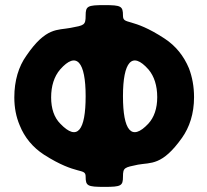

<svg xmlns="http://www.w3.org/2000/svg" viewBox="-20 -731 809 751"><path d="M461 -670C461 -707 454 -711 388 -711C322 -711 315 -707 315 -670C315 -632 309 -632 256 -622C205 -612 160 -626 83 -513C53 -471 36 -416 36 -350C36 -310 43 -274 57 -241C76 -193 109 -154 152 -126C282 -43 315 -76 315 -40C315 -4 322 0 388 0C454 0 461 -4 461 -40C461 -76 467 -76 520 -87C570 -96 614 -82 692 -192C721 -233 739 -286 739 -351C739 -392 732 -430 719 -464C699 -512 667 -552 624 -580C495 -665 461 -632 461 -670ZM315 -355C315 -221 283 -177 216 -247C192 -271 180 -306 180 -350C180 -395 192 -432 215 -459C280 -533 315 -488 315 -355ZM461 -355C461 -488 496 -533 561 -459C583 -433 595 -396 595 -351C595 -307 583 -272 560 -247C494 -177 461 -221 461 -355Z"/></svg>

Font: Asimov Print
Style: A
Weight: 500
Designer: Google
Version: Version 2.000980: 2014